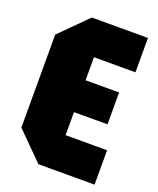

<svg xmlns="http://www.w3.org/2000/svg" viewBox="-132 -780 708 861"><g transform="rotate(20 222.0 -350.0)"><path d="M28 -128V-572L156 -700H424V-536H226V-164H424V0H156ZM68 -274V-426H386V-274Z"/></g></svg>

Font: Tektur Condensed ExtraBold
Style: Regular
Weight: 800
Width: 3
Designer: Adam Jagosz
Foundry: Adam Jagosz
Version: Version 1.005;gftools[0.9.30]